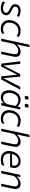

<svg xmlns="http://www.w3.org/2000/svg" viewBox="2088 -2869 792 5008"><g transform="rotate(90 2484.0 -365.0)"><path d="M194 10Q141.5 10 95.8 -5Q50 -20 19 -41.5L38 -101.5Q70 -78 108 -62.8Q146 -47.5 193.5 -47.5Q233.5 -47.5 266.5 -59.8Q299.5 -72 308.5 -113Q310.5 -123 310.5 -132Q310.5 -158 292.5 -176Q268 -200 200.5 -231.5Q137 -261 108 -296.5Q88 -320.5 88 -357Q88 -373 92 -391.5Q103.5 -446.5 148.2 -476.5Q193 -506.5 254.5 -506.5Q300 -506.5 343 -495.5Q386 -484.5 418 -464.5L400.5 -406.5Q369.5 -427.5 330.5 -438.2Q291.5 -449 259.5 -449Q242.5 -449 220.8 -444.2Q199 -439.5 181.2 -425.2Q163.5 -411 157 -382Q155 -372.5 155 -363.5Q155 -353 158 -343.5Q163 -326 184 -309.8Q205 -293.5 247 -274.5Q292 -254.5 324 -231.8Q356 -209 370 -178.5Q378.5 -160 378.5 -137Q378.5 -121.5 374.5 -104Q363 -50.5 318.2 -20.2Q273.5 10 194 10Z M731.5 9.5Q648 9.5 592.8 -27Q537.5 -63.5 516 -128Q503.5 -163.5 503.5 -205Q503.5 -238 511.5 -275Q525.5 -343.5 563 -395.5Q600.5 -447.5 656 -477Q711.5 -506.5 780.5 -506.5Q875.5 -506.5 942.5 -461.5L924 -401.5Q888.5 -427 854.2 -437Q820 -447 781.5 -447Q707.5 -447 651.5 -400.2Q595.5 -353.5 576.5 -266.5Q569.5 -234 569.5 -206Q569.5 -146.5 601 -107Q647 -48.5 739.5 -48.5Q772 -48.5 802.8 -58.5Q833.5 -68.5 860 -85.5L854.5 -21.5Q834.5 -9.5 802 0Q769.5 9.5 731.5 9.5Z M988.5 0Q1000.5 -55.5 1011.5 -107.5Q1022 -159 1035 -219L1093.5 -494Q1107 -556.5 1119.8 -615.8Q1132.5 -675 1144.5 -731.5L1211 -741Q1185.5 -622 1158 -494L1141.5 -414H1148Q1165 -433.5 1191.8 -455Q1218.5 -476.5 1253 -491.5Q1287.5 -506.5 1328 -506.5Q1410.5 -506.5 1443 -455Q1463.5 -423 1463.5 -375.5Q1463.5 -347 1456 -313Q1451.5 -292 1447 -270.5Q1442 -248.5 1436 -219.5Q1423 -158 1412 -107Q1401 -56 1389 0H1325Q1336.5 -56 1347.2 -107Q1358 -158 1370.5 -217L1388.5 -302.5Q1395 -332 1395 -355.5Q1395 -386.5 1384 -407.5Q1365 -444.5 1302 -444.5Q1248.5 -444.5 1206 -413Q1163.5 -381.5 1124.5 -336L1099 -216.5Q1086.5 -158 1075.5 -106.8Q1064.5 -55.5 1053 0Z M1639.5 0Q1633.5 -46.5 1628 -93.2Q1622.5 -140 1617 -187L1605.5 -277Q1599.5 -331.5 1593 -385Q1586.5 -438.5 1579.5 -495.5L1645 -498Q1652 -433 1659 -364Q1666 -295 1672.5 -231L1689.5 -70H1696L1779.5 -234Q1812.5 -298.5 1845.5 -363.5Q1878.5 -428.5 1912.5 -495.5H1978Q1983.5 -433 1990 -366.8Q1996.5 -300.5 2003 -236.5L2018.5 -70H2025.5L2111.5 -237.5Q2144 -301 2179.5 -369.5Q2214.5 -437.5 2244 -495.5H2317.5Q2287.5 -439.5 2258.5 -385.5Q2229 -331 2200 -276L2153 -189Q2127 -140.5 2102 -93.5Q2076.5 -46 2051.5 0H1971Q1965 -58.5 1958.2 -124.8Q1951.5 -191 1946 -250L1930 -403.5H1922.5L1842.5 -249Q1811.5 -189 1778.2 -125Q1745 -61 1713.5 0Z M2663.5 0Q2666.5 -12.5 2669 -25L2677.5 -64H2670Q2638 -25 2598.2 -7.2Q2558.5 10.5 2518.5 10.5Q2444 10.5 2399.5 -29.5Q2355 -69.5 2340.5 -134.5Q2333.5 -165 2333.5 -198Q2333.5 -234.5 2342 -274Q2364.5 -381.5 2427.2 -444Q2490 -506.5 2580.5 -506.5Q2635.5 -506.5 2680 -484.2Q2724.5 -462 2751.5 -431H2759.5L2774.5 -495.5L2835.5 -499.5Q2823 -441 2811.5 -386.5Q2799.5 -331.5 2786.5 -270L2734.5 -27L2728.5 0ZM2540.5 -49Q2583 -49 2624 -73.2Q2665 -97.5 2695.5 -150L2743.5 -375Q2715.5 -407.5 2679 -427Q2642.5 -446.5 2593 -446.5Q2514 -446.5 2468.8 -395.5Q2423.5 -344.5 2407.5 -268Q2400.5 -235 2400.5 -205Q2400.5 -181 2405 -159Q2415 -109 2448.5 -79Q2482 -49 2540.5 -49ZM2727 -612Q2706.5 -612 2695.5 -627.5Q2687.5 -637.5 2687.5 -653Q2687.5 -660.5 2689.5 -669Q2695 -695 2710.8 -705.8Q2726.5 -716.5 2747 -716.5Q2768.5 -716.5 2778.5 -701Q2785.5 -690 2785.5 -674Q2785.5 -667 2784 -659Q2779 -633 2763.5 -622.5Q2748 -612 2727 -612ZM2519 -612Q2498.5 -612 2487.5 -627.5Q2479.5 -637.5 2479.5 -653Q2479.5 -660.5 2481.5 -669Q2487 -695 2502.8 -705.8Q2518.5 -716.5 2539 -716.5Q2560.5 -716.5 2570.5 -701Q2577.5 -690 2577.5 -674Q2577.5 -667 2576 -659Q2571 -633 2555.8 -622.5Q2540.5 -612 2519 -612Z M3079 9.5Q2995.5 9.5 2940.2 -27Q2885 -63.5 2863.5 -128Q2851 -163.5 2851 -205Q2851 -238 2859 -275Q2873 -343.5 2910.5 -395.5Q2948 -447.5 3003.5 -477Q3059 -506.5 3128 -506.5Q3223 -506.5 3290 -461.5L3271.5 -401.5Q3236 -427 3201.8 -437Q3167.5 -447 3129 -447Q3055 -447 2999 -400.2Q2943 -353.5 2924 -266.5Q2917 -234 2917 -206Q2917 -146.5 2948.5 -107Q2994.5 -48.5 3087 -48.5Q3119.5 -48.5 3150.2 -58.5Q3181 -68.5 3207.5 -85.5L3202 -21.5Q3182 -9.5 3149.5 0Q3117 9.5 3079 9.5Z M3336 0Q3348 -55.5 3359 -107.5Q3369.5 -159 3382.5 -219L3441 -494Q3454.5 -556.5 3467.2 -615.8Q3480 -675 3492 -731.5L3558.5 -741Q3533 -622 3505.5 -494L3489 -414H3495.5Q3512.5 -433.5 3539.2 -455Q3566 -476.5 3600.5 -491.5Q3635 -506.5 3675.5 -506.5Q3758 -506.5 3790.5 -455Q3811 -423 3811 -375.5Q3811 -347 3803.5 -313Q3799 -292 3794.5 -270.5Q3789.5 -248.5 3783.5 -219.5Q3770.5 -158 3759.5 -107Q3748.5 -56 3736.5 0H3672.5Q3684 -56 3694.8 -107Q3705.5 -158 3718 -217L3736 -302.5Q3742.5 -332 3742.5 -355.5Q3742.5 -386.5 3731.5 -407.5Q3712.5 -444.5 3649.5 -444.5Q3596 -444.5 3553.5 -413Q3511 -381.5 3472 -336L3446.5 -216.5Q3434 -158 3423 -106.8Q3412 -55.5 3400.5 0Z M4142.5 10Q4060.5 10 4006 -25.2Q3951.5 -60.5 3930 -124Q3918.5 -158.5 3918.5 -199Q3918.5 -233 3926.5 -271.5Q3941.5 -343 3978 -395.5Q4014.5 -448 4067.2 -476.8Q4120 -505.5 4183.5 -505.5Q4252.5 -505.5 4295.2 -476.2Q4338 -447 4353.5 -397.5Q4361.5 -371 4361.5 -342Q4361.5 -315.5 4355 -287Q4352.5 -274 4348 -259.5Q4343.5 -245 4339.5 -233.5H3985.5Q3983.5 -216.5 3983.5 -201Q3983.5 -138 4019 -98Q4063.5 -48 4152 -48Q4189.5 -48 4229.8 -57.5Q4270 -67 4302.5 -85L4293 -21.5Q4275 -10 4232.5 0Q4190 10 4142.5 10ZM4183 -451Q4121.5 -451 4070 -410Q4018.5 -369 3995.5 -282.5L4294 -284Q4295 -289.5 4296 -294Q4300.5 -316.5 4300.5 -336.5Q4300.5 -377.5 4280.5 -407Q4250 -451 4183 -451Z M4435.5 0Q4447.5 -56 4458.5 -107.5Q4469.5 -159 4482 -219.5L4492.5 -269.5Q4502.5 -316.5 4515 -374.5Q4527 -432.5 4540.5 -495.5L4599 -499.5L4581.5 -410.5H4589Q4606 -431 4633.8 -453.2Q4661.5 -475.5 4697.5 -491Q4733.5 -506.5 4775 -506.5Q4857.5 -506.5 4890 -455Q4910.5 -423 4910.5 -375.5Q4910.5 -347 4903 -313Q4898.5 -292 4894 -270Q4889 -248 4883 -219.5Q4870 -159 4859 -107.5Q4848 -56 4836 0H4772Q4783.5 -56 4794.2 -107Q4805 -158 4817.5 -217L4835.5 -302.5Q4842 -332 4842 -355.5Q4842 -386.5 4831 -407.5Q4812 -444.5 4749 -444.5Q4695.5 -444.5 4653 -413Q4610.5 -381.5 4571.5 -336L4546.5 -218Q4533.5 -158 4522.5 -106.8Q4511.5 -55.5 4500 0Z"/></g></svg>

Font: Heraclito Light
Style: Italic
Weight: 300
Italic angle: -12°
Designer: Kostas Bartsokas (font) & Cristiano Sobral (main changes)
Foundry: Kostas Bartsokas (font) & Cristiano Sobral (main changes)
Version: Version 1.00;July 8, 2020;FontCreator 13.0.0.2655 64-bit